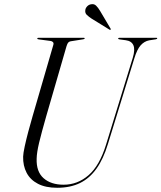

<svg xmlns="http://www.w3.org/2000/svg" viewBox="-20 -879 764 909"><path d="M482 -194 608.5 -605Q620.5 -644.5 611.5 -664.8Q602.5 -685 575.5 -688.5L546 -692.5Q542 -693 540.8 -694Q539.5 -695 539.5 -696.5Q539.5 -698.5 541 -699.2Q542.5 -700 544.5 -700H720.5Q722.5 -700 723.5 -699.5Q724.5 -699 724.5 -697.5Q724.5 -696 723.2 -695Q722 -694 718 -693L686 -688Q663 -683.5 646 -664.5Q629 -645.5 616 -603L491 -197.5Q469.5 -126.5 437 -80.8Q404.5 -35 358.8 -12.5Q313 10 250.5 10Q196 10 159.8 -8.8Q123.5 -27.5 106 -61Q88.5 -94.5 89.5 -137.5Q90 -153.5 97 -186Q104 -218.5 114.2 -256.8Q124.5 -295 134.5 -329.5L232.5 -666.5Q235 -675 230.8 -679.5Q226.5 -684 220 -685L163.5 -692.5Q159 -693 157.8 -694Q156.5 -695 156.5 -696.5Q156.5 -698.5 158 -699.2Q159.5 -700 161.5 -700H377Q381 -700 381 -697.5Q381 -696 379.8 -695Q378.5 -694 374.5 -693L314.5 -683.5Q308 -682.5 303.5 -678Q299 -673.5 295 -660.5L198.5 -327.5Q176.5 -250.5 165.2 -203.5Q154 -156.5 153.5 -127.5Q151.5 -66 186.5 -35.2Q221.5 -4.5 281 -4.5Q347.5 -4.5 399.5 -49.8Q451.5 -95 482 -194ZM454 -827 503.5 -743.5Q504.5 -742.5 504.5 -741Q504.5 -739.5 503.5 -738.5Q502.5 -737 501 -737.5Q499.5 -738 498.5 -738.5L413.5 -791Q400.5 -799.5 391 -808.5Q381.5 -817.5 384 -832Q385 -841 393.2 -849.5Q401.5 -858 413.5 -859Q426 -861 435.2 -852Q444.5 -843 454 -827Z"/></svg>

Font: Fraunces 120pt Light
Style: Italic
Weight: 300
Italic angle: -16°
Version: Version 1.000;[b76b70a41]